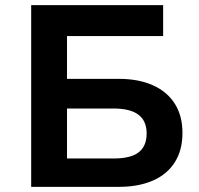

<svg xmlns="http://www.w3.org/2000/svg" viewBox="-20 -725 773 745"><path d="M101 0V-705H613V-585H240V-419H442Q517 -419 572.5 -394.5Q628 -370 658 -323Q688 -276 688 -209Q688 -142 658 -95Q628 -48 572.5 -24Q517 0 442 0ZM240 -110H420Q487 -110 518 -134Q549 -158 549 -207Q549 -256 517 -280Q485 -304 420 -304H240Z"/></svg>

Font: Nunito Sans 6pt
Style: Bold
Weight: 700
Version: Version 3.101;gftools[0.9.27]